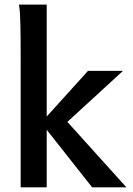

<svg xmlns="http://www.w3.org/2000/svg" viewBox="-20 -801 568 821"><path d="M68.4 -551.8Q68.4 -651.4 67.1 -702.1Q65.9 -752.9 61 -781.2H179.7V-302.7L356.4 -498H505.9L268.1 -279.8L520.5 0H374L179.7 -246.1V0H68.4Z"/></svg>

Font: Lesson One Medium
Style: Regular
Weight: 500
Designer: But Ko, Victor Gaultney, Annie Olsen, Julie Remington, Don Collingsworth, Eric Hays, Becca Hirsbrunner
Version: Version 1.100